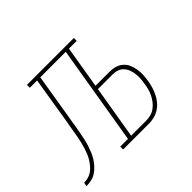

<svg xmlns="http://www.w3.org/2000/svg" viewBox="-176 -713 895 895"><g transform="rotate(-45 272.0 -265.0)"><path d="M-56 0 -53 -19Q-40 -19 -26 -22.5Q-12 -26 0 -34.5Q12 -43 21.5 -54.5Q31 -66 38.5 -78Q46 -90 51.5 -103.5Q57 -117 61 -130Q65 -143 68.5 -156.5Q72 -170 74.5 -183.5Q77 -197 79.5 -210.5Q82 -224 84 -238Q86 -249 88 -260.5Q90 -272 92 -283L129 -511H81V-530H390V-511H339L304 -301H399Q418 -301 435 -295.5Q452 -290 465 -278.5Q478 -267 485 -250.5Q492 -234 495 -216Q498 -198 497 -179.5Q496 -161 493 -142Q490 -125 485 -108Q480 -91 472 -74.5Q464 -58 452 -43.5Q440 -29 424.5 -19Q409 -9 391.5 -4.5Q374 0 357 0H185V-19H236L318 -511H150L112 -280Q111 -275 110 -269Q109 -263 108 -257Q106 -241 103 -225Q100 -209 97 -193Q94 -177 90.5 -160.5Q87 -144 82 -128.5Q77 -113 70.5 -97Q64 -81 55 -66.5Q46 -52 34 -39Q22 -26 7.5 -16.5Q-7 -7 -23.5 -3.5Q-40 0 -56 0ZM357 -19Q372 -19 387 -23Q402 -27 415 -36.5Q428 -46 438 -59Q448 -72 455 -86Q462 -100 466 -115Q470 -130 472 -145Q475 -161 476 -176.5Q477 -192 475 -207Q473 -222 468 -236Q463 -250 453 -261Q443 -272 429 -277Q415 -282 399 -282H301L257 -19Z"/></g></svg>

Font: Iosevka Slab ThExObl
Style: Regular
Weight: 100
Width: 7
Italic angle: -9°
Monospace: yes
Designer: Belleve Invis
Foundry: Belleve Invis
Version: Version 11.1.1; ttfautohint (v1.8.3)